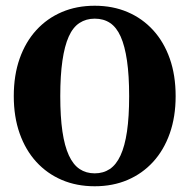

<svg xmlns="http://www.w3.org/2000/svg" viewBox="-20 -639 660 669"><path d="M310 10Q247 10 195.5 -12Q144 -34 106.5 -75Q69 -116 48.5 -174Q28 -232 28 -304Q28 -377 48.5 -435Q69 -493 106.5 -534Q144 -575 195.5 -597Q247 -619 310 -619Q373 -619 424.5 -597Q476 -575 513.5 -534Q551 -493 571.5 -435Q592 -377 592 -304Q592 -232 571.5 -174Q551 -116 513.5 -75Q476 -34 424.5 -12Q373 10 310 10ZM310 -35Q340 -35 362.5 -50Q385 -65 400 -97.5Q415 -130 422.5 -181Q430 -232 430 -304Q430 -376 422.5 -427.5Q415 -479 400.5 -511.5Q386 -544 363.5 -559Q341 -574 310 -574Q280 -574 257 -559Q234 -544 219.5 -511.5Q205 -479 197.5 -427.5Q190 -376 190 -304Q190 -232 197.5 -181Q205 -130 220 -97.5Q235 -65 257.5 -50Q280 -35 310 -35Z"/></svg>

Font: Roboto Serif 120pt Expanded SemiBold
Style: Regular
Weight: 600
Width: 7
Designer: Greg Gazdowicz
Foundry: Commercial Type
Version: Version 1.008